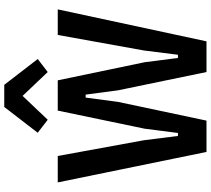

<svg xmlns="http://www.w3.org/2000/svg" viewBox="-64 -925 989 901"><g transform="rotate(-90 430.5 -474.5)"><path d="M168 0 25 -698H149L223 -293L243 -134H257L277 -290L362 -698H504L589 -290L609 -134H624L644 -293L717 -698H837L687 0H543L457 -416L437 -567H423L403 -416L315 0ZM483 -949 604 -792 543 -745 431 -863 319 -745 258 -792 379 -949Z"/></g></svg>

Font: IBM Plex Sans Condensed SemiBold
Style: Regular
Weight: 600
Width: 3
Designer: Mike Abbink, Paul van der Laan, Pieter van Rosmalen
Foundry: Bold Monday
Version: Version 1.3